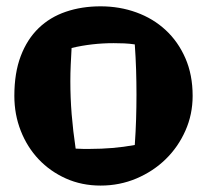

<svg xmlns="http://www.w3.org/2000/svg" viewBox="-20 -555 647 601"><path d="M401.9 -101.1Q404.8 -142.6 406 -181.6Q407.2 -220.7 407.2 -258.8Q407.2 -298.3 406 -336.7Q404.8 -375 401.9 -416Q385.3 -418.5 368.9 -419.2Q352.5 -419.9 335.9 -419.9Q267.6 -419.9 204.1 -404.8Q202.6 -378.4 201.4 -352.5Q200.2 -326.7 200.2 -300.8Q200.2 -249 204.3 -197.5Q208.5 -146 216.8 -89.8Q228 -88.9 239.5 -88.9Q251 -88.9 263.2 -88.9Q296.9 -88.9 331.8 -91.8Q366.7 -94.7 401.9 -101.1ZM583 -254.9Q583 -196.8 560.3 -145.8Q537.6 -94.7 498.5 -56.6Q459.5 -18.6 407 3.7Q354.5 25.9 294.9 25.9Q235.8 25.9 186.3 3.7Q136.7 -18.6 100.8 -56.6Q64.9 -94.7 44.9 -145.8Q24.9 -196.8 24.9 -254.9Q24.9 -326.7 44.9 -379.4Q64.9 -432.1 100.8 -466.8Q136.7 -501.5 186.3 -518.3Q235.8 -535.2 294.9 -535.2Q354.5 -535.2 407 -516.1Q459.5 -497.1 498.5 -460.9Q537.6 -424.8 560.3 -372.8Q583 -320.8 583 -254.9Z"/></svg>

Font: Galindo
Style: Regular
Weight: 400
Version: Version 1.000